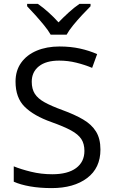

<svg xmlns="http://www.w3.org/2000/svg" viewBox="-20 -965 588 995"><path d="M500.5 -189.9Q500.5 -94.2 431.4 -42.2Q362.3 9.8 247.6 9.8Q186.5 9.8 136.2 1Q85.9 -7.8 51.3 -23.4V-103Q87.9 -87.9 140.6 -75Q193.4 -62 251 -62Q331.1 -62 374.3 -94Q417.5 -126 417.5 -183.1Q417.5 -219.7 401.4 -244.4Q385.3 -269 347.9 -289.3Q310.5 -309.6 246.1 -332.5Q155.3 -364.7 107.9 -411.6Q60.5 -458.5 60.5 -542Q60.5 -599.1 89.6 -639.9Q118.7 -680.7 170.2 -702.4Q221.7 -724.1 288.6 -724.1Q345.7 -724.1 394.3 -713.4Q442.9 -702.6 483.4 -684.6L457.5 -613.3Q418.9 -629.4 375.7 -640.1Q332.5 -650.9 286.6 -650.9Q218.3 -650.9 181.4 -621.3Q144.5 -591.8 144.5 -541.5Q144.5 -503.9 160.4 -479Q176.3 -454.1 211.2 -434.8Q246.1 -415.5 303.7 -394.5Q366.7 -371.6 410.6 -345.9Q454.6 -320.3 477.5 -283.4Q500.5 -246.6 500.5 -189.9ZM242.7 -785.2Q230 -807.6 208 -834.5Q186 -861.3 162.4 -887.5Q138.7 -913.6 120.6 -932.6V-944.8H176.3Q202.6 -926.8 230.7 -901.6Q258.8 -876.5 283.2 -849.1Q309.6 -876.5 337.4 -901.6Q365.2 -926.8 391.6 -944.8H449.2V-932.6Q430.2 -913.6 405.8 -887.5Q381.3 -861.3 359.4 -834.5Q337.4 -807.6 325.2 -785.2Z"/></svg>

Font: Open Sans
Style: Regular
Weight: 400
Designer: Monotype Design Team
Foundry: Monotype Imaging Inc.
Version: Version 3.000; ttfautohint (v1.8.4)